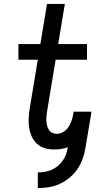

<svg xmlns="http://www.w3.org/2000/svg" viewBox="-20 -755 540 980"><path d="M173 205V125Q191 125 208.5 122Q226 119 242.5 112Q259 105 274 93Q289 81 299.5 66Q310 51 316.5 34Q323 17 325 0L326 -4Q309 3 291.5 5.5Q274 8 256 8Q231 8 208 1Q185 -6 168 -22Q151 -38 141.5 -59.5Q132 -81 128.5 -105Q125 -129 126.5 -154Q128 -179 132 -204L173 -450H74V-530H186L220 -735H311L277 -530H424V-450H264L221 -191Q219 -178 217.5 -165.5Q216 -153 216.5 -140.5Q217 -128 220 -115.5Q223 -103 229 -93Q235 -83 246 -77.5Q257 -72 270 -72Q285 -72 299.5 -79.5Q314 -87 324.5 -100Q335 -113 341 -128Q347 -143 351 -158L356 -185H447Q446 -182 446 -180Q446 -178 445 -175Q445 -173 444.5 -170.5Q444 -168 444 -166L416 0Q412 28 402 55.5Q392 83 375.5 107.5Q359 132 335.5 151.5Q312 171 285 183.5Q258 196 229.5 200.5Q201 205 173 205Z"/></svg>

Font: Iosevka Curly Slab MdObl
Style: Regular
Weight: 500
Italic angle: -9°
Monospace: yes
Designer: Belleve Invis
Foundry: Belleve Invis
Version: Version 11.0.0; ttfautohint (v1.8.3)